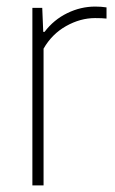

<svg xmlns="http://www.w3.org/2000/svg" viewBox="-20 -564 350 584"><path d="M78.5 -540H108.5L111.5 -467H115.5Q143.5 -504 184.5 -524Q225.5 -544 269.5 -544Q288 -544 304 -541.5V-507.5Q292 -509 269 -509Q224.5 -509 181.2 -484.8Q138 -460.5 112.5 -416V0H78.5Z"/></svg>

Font: Encode Sans Semi Condensed Thin
Style: Regular
Weight: 250
Width: 4
Designer: Multiple Designers
Foundry: Impallari Type
Version: Version 2.000